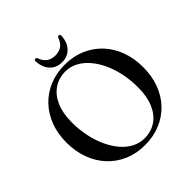

<svg xmlns="http://www.w3.org/2000/svg" viewBox="-230 -1046 1232 1232"><g transform="rotate(-45 386.5 -430.0)"><path d="M385.5 -714.5Q463 -714.5 526.5 -687.2Q590 -660 636 -610.8Q682 -561.5 706.8 -494.5Q731.5 -427.5 731.5 -347.5Q731.5 -267.5 706.8 -200.8Q682 -134 636 -85.8Q590 -37.5 526.5 -11Q463 15.5 385.5 15.5Q309 15.5 245.8 -11.8Q182.5 -39 136.5 -88.2Q90.5 -137.5 65.5 -205Q40.5 -272.5 40.5 -353Q40.5 -432.5 65.5 -498.8Q90.5 -565 136.5 -613.2Q182.5 -661.5 245.8 -688Q309 -714.5 385.5 -714.5ZM616.5 -278.5Q616.5 -346 603.5 -406.8Q590.5 -467.5 567 -517.5Q543.5 -567.5 511.2 -604.2Q479 -641 440.2 -661Q401.5 -681 358 -681Q298.5 -681 253 -650.2Q207.5 -619.5 182 -561.5Q156.5 -503.5 156.5 -421.5Q156.5 -353.5 169.5 -292.8Q182.5 -232 206 -181.8Q229.5 -131.5 261.5 -94.5Q293.5 -57.5 332.5 -37.5Q371.5 -17.5 414.5 -17.5Q475 -17.5 520.5 -48.2Q566 -79 591.2 -137.2Q616.5 -195.5 616.5 -278.5ZM386 -798Q420 -798 443 -813.8Q466 -829.5 479 -865Q482 -870.5 485 -872.8Q488 -875 491.5 -875Q497 -875 500.2 -870.8Q503.5 -866.5 503 -859Q499 -802.5 467.8 -769.8Q436.5 -737 386 -737Q336 -737 304.5 -769.8Q273 -802.5 269.5 -859Q268.5 -866.5 271.8 -870.8Q275 -875 280.5 -875Q284 -875 287 -872.8Q290 -870.5 293 -865Q306.5 -829 330 -813.5Q353.5 -798 386 -798Z"/></g></svg>

Font: Fraunces 60pt
Style: Regular
Weight: 400
Version: Version 1.000;[b76b70a41]